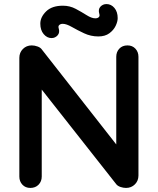

<svg xmlns="http://www.w3.org/2000/svg" viewBox="-20 -923 775 943"><path d="M606 -700Q630 -700 645 -684Q660 -668 660 -644V-61Q660 -35 642.5 -17.5Q625 0 599 0Q586 0 572.5 -4.5Q559 -9 552 -17L159 -516L185 -532V-56Q185 -32 169.5 -16Q154 0 129 0Q105 0 90 -16Q75 -32 75 -56V-639Q75 -665 92.5 -682.5Q110 -700 136 -700Q150 -700 165 -694.5Q180 -689 187 -678L568 -192L551 -180V-644Q551 -668 566 -684Q581 -700 606 -700ZM233 -736Q211 -736 194.5 -755.5Q178 -775 178 -807Q178 -839 206.5 -867Q235 -895 289 -895Q323 -895 352 -879.5Q381 -864 405.5 -848.5Q430 -833 448 -833Q459 -833 465 -838.5Q471 -844 468 -854Q461 -877 473 -890Q485 -903 503 -903Q526 -903 542 -884Q558 -865 558 -834Q558 -817 548 -796Q538 -775 517 -759.5Q496 -744 463 -744Q426 -744 393 -759.5Q360 -775 333 -790.5Q306 -806 288 -806Q278 -806 271.5 -800.5Q265 -795 268 -785Q275 -763 263 -749.5Q251 -736 233 -736Z"/></svg>

Font: Quicksand Variable Light
Style: Regular
Weight: 300
Designer: Andrew Paglinawan
Foundry: Andrew Paglinawan
Version: Version 3.004